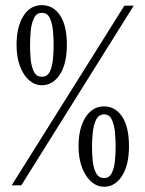

<svg xmlns="http://www.w3.org/2000/svg" viewBox="-20 -722 566 748"><path d="M143 -390Q115.5 -390 93.2 -409.5Q71 -429 57.8 -464.2Q44.5 -499.5 44.5 -547.5Q44.5 -617 71 -659.5Q97.5 -702 143 -702Q187 -702 213.8 -662.5Q240.5 -623 240.5 -547.5Q240.5 -473.5 213.2 -431.8Q186 -390 143 -390ZM385.5 5.5Q358 5.5 335.5 -14.2Q313 -34 299.5 -69.5Q286 -105 286 -152Q286 -222 313 -264.8Q340 -307.5 385.5 -307.5Q429 -307.5 455.8 -267.8Q482.5 -228 482.5 -152Q482.5 -79 455.5 -36.8Q428.5 5.5 385.5 5.5ZM385.5 -28.5Q406.5 -28.5 416 -49Q425.5 -69.5 428 -98.2Q430.5 -127 430.5 -151Q430.5 -176 428 -205Q425.5 -234 416 -255.2Q406.5 -276.5 385.5 -276.5Q364.5 -276.5 354.2 -255.2Q344 -234 341.2 -204.5Q338.5 -175 338.5 -150Q338.5 -125.5 341 -97.2Q343.5 -69 353.8 -48.8Q364 -28.5 385.5 -28.5ZM143 -423Q165 -423 174.5 -443.8Q184 -464.5 186.5 -493.5Q189 -522.5 189 -546.5Q189 -571 186.5 -600.2Q184 -629.5 174.5 -650.8Q165 -672 143 -672Q122 -672 112 -650.5Q102 -629 99.5 -599.5Q97 -570 97 -545.5Q97 -521 99.5 -492.2Q102 -463.5 111.8 -443.2Q121.5 -423 143 -423ZM25.5 0 464.5 -700H501L63 0Z"/></svg>

Font: Imbue Thin
Style: Regular
Weight: 400
Version: Version 1.102